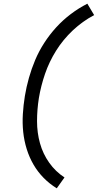

<svg xmlns="http://www.w3.org/2000/svg" viewBox="-20 -861 540 1042"><path d="M288 161Q249 137 217 104.5Q185 72 162 32.5Q139 -7 125 -52Q111 -97 106 -144.5Q101 -192 104 -241.5Q107 -291 115 -340Q123 -389 137 -438.5Q151 -488 171 -535.5Q191 -583 220 -628Q249 -673 285 -712.5Q321 -752 364 -784.5Q407 -817 454 -841L491 -779Q428 -746 375 -696Q322 -646 284.5 -586Q247 -526 224.5 -460.5Q202 -395 191 -329Q181 -266 181 -203.5Q181 -141 197 -83.5Q213 -26 247 22Q281 70 330 102Z"/></svg>

Font: Iosevka Custom
Style: Italic
Weight: 400
Italic angle: -9°
Monospace: yes
Designer: Belleve Invis
Foundry: Belleve Invis
Version: Version 30.3.3; ttfautohint (v1.8.3)